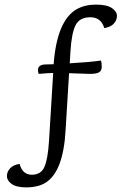

<svg xmlns="http://www.w3.org/2000/svg" viewBox="-20 -694 575 834"><path d="M370 -373 280 -376 265 -130Q255 56 174 102Q141 120 96 120Q51 120 30.5 105Q10 90 10 71Q10 52 24 37Q38 22 65 18Q78 65 118 65Q158 65 173 31Q188 -3 193 -83L211 -377Q192 -377 148 -373Q145 -382 145 -389Q145 -413 176 -414L213 -415Q227 -604 313 -654Q349 -674 396.5 -674Q444 -674 466 -659Q488 -644 488 -625Q488 -606 474 -591Q460 -576 433 -572Q419 -619 372.5 -619Q326 -619 308.5 -585Q291 -551 286 -471L283 -419Q372 -424 418 -431Q422 -423 422 -404.5Q422 -386 409.5 -379.5Q397 -373 370 -373Z"/></svg>

Font: Overlock
Style: Regular
Weight: 400
Designer: Dario Muhafara
Foundry: Dario Manuel Muhafara
Version: Version 1.001